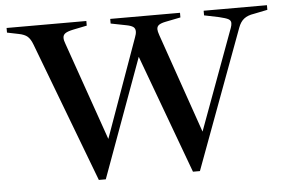

<svg xmlns="http://www.w3.org/2000/svg" viewBox="-49 -743 1235 825"><g transform="rotate(-5 568.0 -330.5)"><path d="M116 -592Q107 -616 94.5 -627Q82 -638 56 -643L7 -653V-673H351V-653L292 -641Q268 -636 257.5 -629Q247 -622 247 -609Q247 -598 253 -583L401 -160L553 -584Q559 -599 559 -610Q559 -623 550 -629.5Q541 -636 520 -640L454 -653V-673H755V-653L690 -640Q670 -636 661 -629.5Q652 -623 652 -611Q652 -602 658 -585L807 -156L967 -590Q971 -601 971 -610Q971 -621 960.5 -627Q950 -633 920 -640L857 -653V-673H1130V-653L1071 -641Q1044 -637 1028 -624.5Q1012 -612 1003 -587L781 12H751L562 -500L375 12H345Z"/></g></svg>

Font: Ibarra Real Nova SemiBold
Style: Regular
Weight: 600
Designer: Jose Maria Ribagorda & Octavio Pardo
Foundry: Jose Maria Ribagorda
Version: Version 1.014